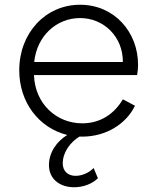

<svg xmlns="http://www.w3.org/2000/svg" viewBox="-20 -563 661 808"><path d="M326 12C428 12 512 -43 548 -118L497 -145C461 -84 403 -44 326 -44C218 -44 127 -126 123 -247H557C560 -263 561 -278 561 -291C561 -426 463 -543 317 -543C172 -543 61 -425 61 -267C61 -131 145 -24 263 5C219 32 186 78 186 132C186 189 230 225 292 225C330 225 368 211 392 187L374 144C354 165 324 177 298 177C264 177 244 155 244 125C244 76 278 34 314 12ZM124 -302C135 -412 218 -487 317 -487C417 -487 498 -408 497 -302Z"/></svg>

Font: Mluvka Light
Style: Regular
Weight: 300
Designer: Modified by Jiří Krblich, Original typeface by Gumpita Rahayu
Foundry: Gumpita Rahayu & Jiří Krblich
Version: Version 2.000;Glyphs 3.1.1 (3134)